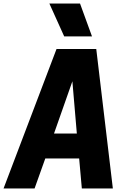

<svg xmlns="http://www.w3.org/2000/svg" viewBox="-55 -1057 716 1077"><path d="M461 -853ZM461 -853H305L222 -1037H394ZM578 0H404L389 -168H199L139 0H-35L262 -782H485ZM376 -308 351 -601 248 -308Z"/></svg>

Font: Tanohe Sans
Style: Bold Italic
Weight: 700
Designer: Village Type and Design LLC & Cristiano Sobral
Foundry: Cooper Hewitt Smithsonian Design Museum
Version: Version 1.00;September 29, 2021;FontCreator 13.0.0.2655 64-b